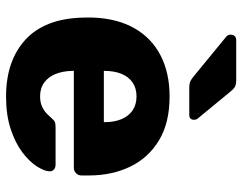

<svg xmlns="http://www.w3.org/2000/svg" viewBox="-103 -687 800 634"><g transform="rotate(90 297.0 -370.0)"><path d="M299 10Q180.7 10 110.9 -54.1Q41.1 -118.2 38.1 -244.4Q37.8 -251.2 37.8 -261.9Q37.8 -272.5 38.1 -278.8Q41.3 -358 73.6 -414.4Q105.9 -470.8 163.4 -500.4Q220.9 -530 298.4 -530Q385.9 -530 443.6 -494.9Q501.4 -459.9 530.4 -399.7Q559.4 -339.5 559.4 -263.3V-238.9Q559.4 -228.3 551.9 -221Q544.5 -213.8 533.9 -213.8H214.1Q214.1 -213.1 214.1 -211Q214.1 -208.9 214.1 -206.9Q214.9 -177.5 224.2 -153.9Q233.5 -130.2 252.2 -116.3Q271 -102.4 297.7 -102.4Q317.6 -102.4 331.1 -108.5Q344.6 -114.6 353.8 -123.2Q363 -131.9 368 -138Q377 -148.5 382.6 -151Q388.3 -153.5 399.9 -153.5H524Q533.6 -153.5 540.1 -147.7Q546.6 -141.9 545.6 -132.2Q544.6 -115.1 528.9 -90.9Q513.1 -66.6 482.6 -43.5Q452 -20.4 405.9 -5.2Q359.7 10 299 10ZM214.1 -312.9H383.4V-315Q383.4 -347.5 373.4 -371.3Q363.5 -395 344.4 -407.9Q325.2 -420.8 298.4 -420.8Q271.5 -420.8 252.6 -407.9Q233.6 -395 223.9 -371.3Q214.1 -347.5 214.1 -315ZM270.1 -595Q256.4 -595 248.3 -598.7Q240.3 -602.4 232.3 -609.4L99.5 -718.4Q94.5 -723.5 94.5 -730.6Q94.5 -750 113.5 -750H245.1Q257.6 -750 264.9 -746.6Q272.2 -743.2 282.1 -731.4L370.5 -624Q375.5 -619 375.5 -611Q375.5 -595 359.5 -595Z"/></g></svg>

Font: Rubik Light
Style: Regular
Weight: 300
Designer: Hubert and Fischer
Foundry: Hubert and Fischer
Version: Version 2.300;gftools[0.9.30]